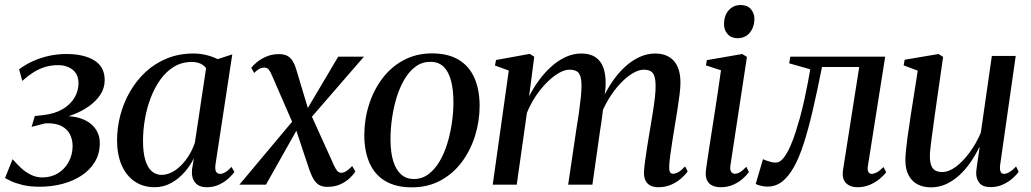

<svg xmlns="http://www.w3.org/2000/svg" viewBox="-30 -754 4211 784"><path d="M132 8.5Q90.5 8.5 61 1Q31.5 -6.5 14 -15Q-3.5 -23.5 -9.5 -27L21.5 -104Q36.5 -86.5 54.8 -69.2Q73 -52 95.2 -40.8Q117.5 -29.5 142.5 -29.5Q178.5 -29.5 206.2 -46.2Q234 -63 250 -92Q266 -121 266.5 -157Q266.5 -183 256 -204.8Q245.5 -226.5 221.2 -239.2Q197 -252 155.5 -250.5L99 -236L112 -280L146 -284Q192.5 -289 224.8 -307.8Q257 -326.5 273.8 -354.5Q290.5 -382.5 290.5 -414Q290.5 -450 267 -469Q243.5 -488 207 -488Q180 -488 155.8 -481Q131.5 -474 108.5 -459.8Q85.5 -445.5 61 -423.5L48 -471Q75.5 -491.5 106.5 -505.2Q137.5 -519 171.2 -526.2Q205 -533.5 240.5 -533.5Q313 -533.5 355.2 -507.2Q397.5 -481 397.5 -427Q397.5 -394.5 380 -367.8Q362.5 -341 333.2 -320.2Q304 -299.5 268.5 -286Q233 -272.5 197 -267L201.5 -277.5Q258.5 -284 297.8 -271Q337 -258 357.2 -231.5Q377.5 -205 377.5 -170Q377.5 -126.5 357.5 -93.2Q337.5 -60 303 -37.2Q268.5 -14.5 224.5 -3Q180.5 8.5 132 8.5Z M850 -83Q847 -61 852.8 -52.5Q858.5 -44 869 -44Q878.5 -44 890.2 -51Q902 -58 915.5 -72.5L927 -51.5Q920 -41.5 904.5 -26.8Q889 -12 866 -0.8Q843 10.5 814.5 10.5Q782.5 10.5 766.8 -8.5Q751 -27.5 754 -61.5L761.5 -108Q747 -77.5 723.2 -50.5Q699.5 -23.5 668.5 -6.5Q637.5 10.5 601.5 10.5Q555 10.5 520.5 -12.8Q486 -36 467 -79Q448 -122 448 -181.5Q448 -232 461.2 -283Q474.5 -334 500.5 -379.2Q526.5 -424.5 564.2 -459.8Q602 -495 651.2 -515.2Q700.5 -535.5 760 -535.5Q787 -535.5 812.5 -529.2Q838 -523 859 -512.5L918.5 -532ZM811.5 -475.5Q803.5 -487 788.8 -494Q774 -501 753.5 -501Q713 -501 681 -481.8Q649 -462.5 625.2 -429.5Q601.5 -396.5 585.5 -354.8Q569.5 -313 561.8 -267.8Q554 -222.5 554 -179Q554 -130.5 563.5 -99.8Q573 -69 590 -54.5Q607 -40 629 -40Q651 -40 671.5 -50.5Q692 -61 710.2 -79.5Q728.5 -98 743 -122Q757.5 -146 766 -173Z M1307 9Q1288.5 9 1275.5 2.5Q1262.5 -4 1252.8 -18.8Q1243 -33.5 1234 -58.5L1170 -250.5L1196 -248.5L1056 0H947.5L1183 -281L1173 -233.5L1080.5 -446Q1074 -462 1067.2 -470Q1060.5 -478 1049 -478Q1037 -478 1026.2 -471.2Q1015.5 -464.5 1008 -456L996 -477Q1003.5 -487.5 1019.5 -500.5Q1035.5 -513.5 1058.2 -523.2Q1081 -533 1109 -533Q1128.5 -533 1141.5 -526.8Q1154.5 -520.5 1163.8 -506.5Q1173 -492.5 1179.5 -471L1235 -286.5L1210 -284.5L1351 -522.5H1456L1222 -252.5L1233.5 -300L1332.5 -81.5Q1340 -64.5 1346.8 -56.5Q1353.5 -48.5 1363.5 -48.5Q1374 -48.5 1385.2 -56Q1396.5 -63.5 1408 -76L1421 -53.5Q1412.5 -40 1396.8 -25.5Q1381 -11 1358.8 -1Q1336.5 9 1307 9Z M1734 -536Q1798.5 -536 1841.5 -510.8Q1884.5 -485.5 1906.2 -438Q1928 -390.5 1928.5 -323Q1928.5 -259.5 1909.8 -199.5Q1891 -139.5 1855.5 -92Q1820 -44.5 1768.5 -16.8Q1717 11 1651.5 11Q1587.5 11 1544.2 -14.2Q1501 -39.5 1479.5 -87.2Q1458 -135 1457.5 -200.5Q1457.5 -265.5 1476.5 -325.8Q1495.5 -386 1531.2 -433.5Q1567 -481 1618.5 -508.5Q1670 -536 1734 -536ZM1727 -501.5Q1693.5 -501.5 1667.2 -482.2Q1641 -463 1621.5 -430Q1602 -397 1589.5 -356Q1577 -315 1570.8 -271Q1564.5 -227 1564.5 -186Q1564.5 -131.5 1576 -95.2Q1587.5 -59 1608.8 -41Q1630 -23 1660 -23Q1693 -23 1719.2 -42.5Q1745.5 -62 1764.8 -94.8Q1784 -127.5 1796.5 -168.2Q1809 -209 1815.2 -252.5Q1821.5 -296 1821.5 -336.5Q1821.5 -385.5 1812.2 -422.5Q1803 -459.5 1782.5 -480.5Q1762 -501.5 1727 -501.5Z M2151.5 -522.5 2130.5 -360.5Q2148.5 -396 2172 -427.8Q2195.5 -459.5 2223 -483.8Q2250.5 -508 2281 -521.8Q2311.5 -535.5 2344 -535.5Q2378.5 -535.5 2400.8 -521Q2423 -506.5 2433.5 -478.2Q2444 -450 2443 -408Q2443 -401 2441.8 -388.5Q2440.5 -376 2438.5 -360.5Q2436.5 -345 2434 -328L2421 -327Q2440 -374.5 2465 -412.8Q2490 -451 2519.2 -478.5Q2548.5 -506 2580.5 -520.8Q2612.5 -535.5 2645 -535.5Q2694.5 -535.5 2721.5 -505.5Q2748.5 -475.5 2748.5 -416Q2748.5 -396.5 2744.8 -367Q2741 -337.5 2735.8 -304Q2730.5 -270.5 2725 -237.5Q2720 -208 2715.2 -177Q2710.5 -146 2706.8 -119Q2703 -92 2702.5 -74.5Q2702 -58.5 2705.8 -51.5Q2709.5 -44.5 2718 -44.5Q2728 -44.5 2740 -51.2Q2752 -58 2767.5 -74.5L2778 -54Q2769.5 -41.5 2752.8 -26.5Q2736 -11.5 2712.2 -0.5Q2688.5 10.5 2658.5 10.5Q2640 10.5 2626.5 4Q2613 -2.5 2606.2 -15.8Q2599.5 -29 2599.5 -49.5Q2600 -65.5 2603.8 -94.5Q2607.5 -123.5 2613.2 -158.5Q2619 -193.5 2624.5 -227Q2630 -259.5 2635.2 -292.2Q2640.5 -325 2644 -354.2Q2647.5 -383.5 2647 -404.5Q2647 -440 2636.2 -454.8Q2625.5 -469.5 2599 -469.5Q2578.5 -469.5 2553.5 -454.8Q2528.5 -440 2502.8 -412.8Q2477 -385.5 2454.2 -347.8Q2431.5 -310 2415.5 -264.5L2435 -331.5Q2433 -313.5 2430.8 -294.2Q2428.5 -275 2425.8 -256Q2423 -237 2420 -219L2389 0H2290L2323.5 -226.5Q2329 -259 2333.8 -292.2Q2338.5 -325.5 2341.5 -355Q2344.5 -384.5 2344.5 -404Q2344.5 -440 2333.8 -454.8Q2323 -469.5 2295.5 -469.5Q2275 -469.5 2250.8 -455.2Q2226.5 -441 2202 -416.2Q2177.5 -391.5 2156.5 -359.8Q2135.5 -328 2121.5 -293L2080 0H1982L2047.5 -466L1991 -486.5L1995.5 -509L2133 -534Z M2913 10.5Q2893.5 10.5 2878.8 3.8Q2864 -3 2856.8 -18.5Q2849.5 -34 2852.5 -58.5Q2854 -72 2858.8 -103.2Q2863.5 -134.5 2870.2 -178Q2877 -221.5 2884.8 -271.2Q2892.5 -321 2900.2 -371.5Q2908 -422 2914 -467L2852.5 -487L2856.5 -508.5L3001 -533.5L3020 -521.5L2952.5 -78Q2950 -59.5 2956 -52Q2962 -44.5 2970 -44.5Q2980.5 -44.5 2991 -50.5Q3001.5 -56.5 3017.5 -73L3028 -51.5Q3019.5 -39 3003.2 -24.5Q2987 -10 2964.2 0.2Q2941.5 10.5 2913 10.5ZM2981.5 -598Q2956 -598 2941 -614.8Q2926 -631.5 2926.5 -656Q2926.5 -690.5 2945.5 -712Q2964.5 -733.5 2994.5 -733.5Q3021.5 -733.5 3036 -716.8Q3050.5 -700 3050.5 -676.5Q3050 -642 3031.2 -620Q3012.5 -598 2981.5 -598Z M3514 -77Q3511 -58 3516.5 -51Q3522 -44 3529 -44Q3538.5 -44 3550.5 -50.2Q3562.5 -56.5 3577.5 -72L3588.5 -51Q3579.5 -38 3562.2 -23.8Q3545 -9.5 3522 0.5Q3499 10.5 3471.5 10.5Q3441 10.5 3424 -7Q3407 -24.5 3412.5 -61L3478.5 -480.5H3326.5Q3307 -382 3288.8 -303.8Q3270.5 -225.5 3251.8 -167.5Q3233 -109.5 3211.5 -71.5Q3190 -33 3163.8 -12.5Q3137.5 8 3103 8Q3090 8 3074.5 4Q3059 0 3056 -3.5L3085.5 -104Q3089 -102 3097.8 -98.8Q3106.5 -95.5 3117.2 -92.8Q3128 -90 3137 -90Q3154 -90 3168.8 -108.2Q3183.5 -126.5 3196.2 -155Q3209 -183.5 3219 -215.2Q3229 -247 3236.5 -273.5Q3246.5 -311 3254.8 -348.5Q3263 -386 3269 -418Q3275 -450 3278.5 -471L3192.5 -495.5L3197 -522.5H3584.5Z M3771.5 11Q3739.5 11 3716.2 -1.5Q3693 -14 3680 -38.5Q3667 -63 3667 -100.5Q3667 -114.5 3669.2 -138.5Q3671.5 -162.5 3675.2 -189.8Q3679 -217 3682.8 -241.5Q3686.5 -266 3688.5 -281L3717.5 -465.5L3660 -487L3664 -510L3802.5 -533.5L3821 -521.5L3786.5 -280.5Q3784.5 -262.5 3781 -239.2Q3777.5 -216 3774.5 -192.5Q3771.5 -169 3769.2 -148.8Q3767 -128.5 3767 -116.5Q3767 -93 3772.5 -78.5Q3778 -64 3789.2 -57.8Q3800.5 -51.5 3817.5 -51.5Q3844 -51.5 3873 -73Q3902 -94.5 3929 -131Q3956 -167.5 3975 -212L4020 -525.5H4117.5L4054 -81Q4051.5 -63.5 4055.5 -53.8Q4059.5 -44 4069.5 -44Q4079 -44 4091.5 -51.2Q4104 -58.5 4119 -74L4129.5 -53Q4121.5 -40.5 4104.8 -25.8Q4088 -11 4065.2 -0.5Q4042.5 10 4015.5 10Q3982 10 3968.8 -7.5Q3955.5 -25 3956 -49Q3956 -52.5 3957.5 -64.2Q3959 -76 3961.2 -92Q3963.5 -108 3966 -124.2Q3968.5 -140.5 3970 -152L3968.5 -152.5Q3952.5 -119.5 3932 -90Q3911.5 -60.5 3886.8 -38Q3862 -15.5 3833.2 -2.2Q3804.5 11 3771.5 11Z"/></svg>

Font: Merriweather 96pt
Style: Italic
Weight: 400
Italic angle: -7.8°
Version: Version 2.101